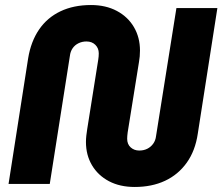

<svg xmlns="http://www.w3.org/2000/svg" viewBox="-20 -732 885 764"><path d="M516 12Q457 12 413.5 -11Q370 -34 346 -74.5Q322 -115 322 -167Q322 -179 323.5 -192.5Q325 -206 327 -218L371 -495Q372 -501 372.5 -507.5Q373 -514 373 -520Q373 -540 359.5 -553.5Q346 -567 324 -567Q307 -567 292.5 -560Q278 -553 269 -540Q260 -527 258 -509L178 0H14L92 -500Q103 -567 135.5 -614.5Q168 -662 220.5 -687Q273 -712 342 -712Q401 -712 445 -688.5Q489 -665 513 -624Q537 -583 537 -531Q537 -519 536 -507.5Q535 -496 533 -485L488 -205Q487 -197 486.5 -191Q486 -185 486 -180Q486 -158 500 -145.5Q514 -133 534 -133Q552 -133 566 -140Q580 -147 589.5 -160Q599 -173 601 -191L682 -700H845L767 -200Q757 -132 723 -84.5Q689 -37 636.5 -12.5Q584 12 516 12Z"/></svg>

Font: MuseoModerno Thin
Style: Bold Italic
Weight: 700
Italic angle: -9°
Version: Version 1.003